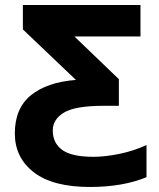

<svg xmlns="http://www.w3.org/2000/svg" viewBox="-20 -734 631 764"><path d="M338 10Q190 10 114.5 -48.5Q39 -107 39 -203Q39 -303 103 -355Q167 -407 282 -416L71 -617V-714H539V-589H276L453 -419V-313H393Q279 -313 234.5 -286Q190 -259 190 -215Q190 -165 227.5 -137.5Q265 -110 352 -110Q399 -110 456.5 -122Q514 -134 563 -157V-29Q469 10 338 10Z"/></svg>

Font: Noto Sans IKEA
Style: Bold
Weight: 600
Designer: Monotype Design Team
Foundry: Monotype Imaging Inc.
Version: Version 2.001